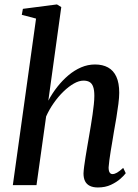

<svg xmlns="http://www.w3.org/2000/svg" viewBox="-20 -837 624 868"><path d="M422.5 10.5Q400.5 10.5 386 3.2Q371.5 -4 364.5 -18Q357.5 -32 357.5 -53Q358 -65.5 360.5 -85Q363 -104.5 366.8 -127.8Q370.5 -151 374.8 -175.8Q379 -200.5 383 -223.5Q387 -246.5 391 -271Q395 -295.5 398.5 -319.5Q402 -343.5 404.2 -365Q406.5 -386.5 406.5 -404Q406.5 -429.5 401.2 -444.5Q396 -459.5 385.2 -466Q374.5 -472.5 357.5 -472.5Q337 -472.5 313.8 -459.2Q290.5 -446 267 -423.2Q243.5 -400.5 223 -371.2Q202.5 -342 188.5 -310.5L145 0H38L143 -753L78.5 -770L83.5 -797L237.5 -817L257 -805L198.5 -382Q216 -415 239 -444.2Q262 -473.5 289.2 -496.5Q316.5 -519.5 346.8 -532.5Q377 -545.5 409.5 -545.5Q444 -545.5 468.5 -532Q493 -518.5 506 -490.2Q519 -462 519 -417.5Q519 -397 515.2 -367.2Q511.5 -337.5 506 -304.5Q500.5 -271.5 495 -241.5Q492 -221 488 -198.5Q484 -176 480.5 -154.2Q477 -132.5 474.5 -113.5Q472 -94.5 471 -80.5Q471 -64 475.8 -57Q480.5 -50 488.5 -50Q498 -50 509.2 -56.5Q520.5 -63 537 -78L548.5 -54Q541 -43.5 524 -28.5Q507 -13.5 481.5 -1.5Q456 10.5 422.5 10.5Z"/></svg>

Font: Merriweather 72pt Medium
Style: Italic
Weight: 500
Italic angle: -7.8°
Version: Version 2.101